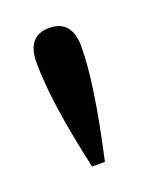

<svg xmlns="http://www.w3.org/2000/svg" viewBox="-62 -696 239 310"><g transform="rotate(-20 57.5 -541.0)"><path d="M46 -424Q19 -544 19 -612Q19 -658 57 -658Q96 -658 96 -612Q96 -549 68 -424Z"/></g></svg>

Font: Arapey Thin
Style: Regular
Weight: 100
Designer: Eduardo Rodriguez Tunni
Foundry: Eduardo Rodriguez Tunni
Version: Version 4.000;hotconv 1.0.109;makeotfexe 2.5.65596